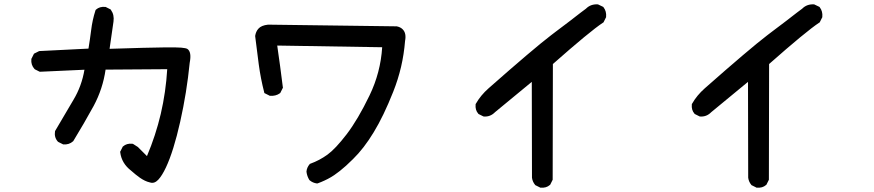

<svg xmlns="http://www.w3.org/2000/svg" viewBox="-20 -780 4040 888"><path d="M674.3 64Q667.5 62.5 661.4 60.3Q655.3 58.1 649.7 55.4Q644 52.7 638.4 49.3Q632.8 45.9 627 42Q606.4 27.3 586.4 9.3Q542.5 -24.4 536.1 -75.2L535.6 -78.1L537.1 -80.6L546.9 -100.1L547.9 -102.1L549.3 -103Q565.9 -117.7 591.8 -115.2L594.2 -114.7L596.2 -113.8L617.7 -100.1L618.7 -99.6L619.1 -98.6L659.7 -58.1Q700.2 -153.8 723.6 -253.4Q747.1 -354.5 753.4 -460L468.3 -458Q455.6 -369.1 413.1 -290Q368.7 -209 319.8 -128.9L318.8 -127.4L317.9 -126.5Q299.3 -109.9 273.4 -112.3H271.5L270 -113.3L250.5 -123L249 -124L247.6 -125Q230 -144.5 234.4 -172.4L234.9 -174.3L235.8 -175.8Q277.8 -248 319.8 -318.4Q357.9 -381.8 370.6 -457.5L166.5 -448.2H164.1L161.6 -449.2L142.1 -459L140.6 -460L139.2 -461.4Q122.6 -480 125 -505.9V-507.8L126 -509.3L135.7 -528.8L137.2 -531.7L140.1 -533.2L159.7 -543L161.6 -543.9H163.6L389.2 -555.2Q396 -596.7 401.4 -639.2Q407.2 -687.5 421.4 -731.4L422.4 -733.9L424.3 -735.8Q440.9 -750.5 466.8 -748H468.8L470.2 -747.1L489.7 -737.3L491.7 -736.3L493.2 -733.9Q509.3 -711.4 504.9 -680.2L486.8 -554.2Q592.3 -557.6 639.9 -558.8Q687.5 -560.1 741.9 -560.8Q796.4 -561.5 818.4 -559.6Q840.3 -557.6 846.7 -553.7Q867.2 -539.6 857.4 -489.7Q843.8 -352.5 813.5 -217.3Q782.7 -80.6 747.6 -5.9Q729.5 32.7 711.7 51.5Q693.8 70.3 674.3 64Z M1445.3 68.4Q1426.8 65.9 1412.6 54.2L1411.6 53.2L1410.6 52.2Q1399.9 34.7 1397.5 14.6V13.7V12.7Q1398.4 3.4 1402.1 -4.9Q1405.8 -13.2 1411.6 -20L1413.1 -22L1415.5 -22.9Q1457.5 -38.1 1494.4 -64.7Q1531.2 -91.3 1583 -158.7Q1635.3 -227.1 1689 -338.4Q1740.2 -444.3 1747.6 -561.5L1262.2 -569.3Q1264.6 -552.2 1266.8 -536.1Q1269 -520 1271.2 -504.9Q1273.4 -489.7 1275.4 -475.1Q1282.2 -426.3 1288.1 -377L1288.6 -374L1287.1 -371.6L1277.3 -352.1L1276.4 -350.1L1274.4 -348.6Q1265.1 -341.8 1253.7 -338.9Q1242.2 -335.9 1229.5 -336.9H1227.5L1226.1 -337.9L1206.5 -347.7L1202.6 -349.6L1201.7 -354Q1185.5 -417 1176.8 -481.9Q1168 -546.4 1160.2 -612.3V-613.3V-614.3Q1161.6 -623.5 1165.3 -632.1Q1168.9 -640.6 1175.3 -647.5Q1188.5 -662.6 1219.7 -666H1220.2H1220.7L1814.5 -658.2H1815.9L1816.9 -657.7Q1832.5 -654.3 1842 -644.8Q1851.6 -635.3 1854.2 -621.8Q1856.9 -608.4 1853.5 -591.3Q1848.6 -529.8 1835 -471.2Q1821.3 -412.6 1798.8 -356Q1753.9 -242.7 1708.5 -168.5Q1663.1 -93.3 1612.3 -43.9Q1595.7 -27.3 1580.6 -13.7Q1565.4 0 1551.8 10.7Q1538.1 21.5 1525.9 29.8Q1518.6 34.7 1511.2 39.1Q1503.9 43.5 1496.3 47.4Q1488.8 51.3 1481 54.9Q1473.1 58.6 1465.3 61.8Q1457.5 64.9 1449.7 67.9L1447.3 68.4Z M2477.1 86.9 2457.5 77.1 2455.6 76.2 2454.6 74.7Q2442.9 60.5 2440.4 42V41.5V41L2439.5 -401.4L2269.5 -261.2Q2247.6 -238.8 2217.8 -241.2H2216.3L2214.4 -242.2L2194.8 -252L2192.9 -252.9L2191.9 -254.4Q2177.2 -271 2179.7 -296.9V-298.8L2181.2 -300.8Q2203.1 -339.4 2239.7 -371.6Q2447.8 -555.2 2528.3 -616.7Q2539.6 -625.5 2551 -634Q2562.5 -642.6 2574 -651.4Q2585.4 -660.2 2597.2 -668.9Q2608.9 -677.7 2620.4 -686.5Q2631.8 -695.3 2643.3 -704.3Q2654.8 -713.4 2666.5 -722.2Q2678.2 -731 2689.9 -739.7Q2701.2 -751 2714.8 -755.9Q2728.5 -760.7 2743.7 -759.8H2745.6L2747.6 -758.8L2768.1 -749L2770 -748L2771.5 -746.1Q2785.6 -727.5 2783.2 -702.1V-700.2L2782.2 -698.7L2772.5 -679.2L2771.5 -676.8L2769 -675.3Q2708.5 -635.3 2537.1 -483.9L2536.1 48.8V51.3L2535.2 53.2L2525.4 72.8L2524.4 74.7L2522.9 75.7Q2506.3 90.3 2480.5 87.9H2478.5Z M3477.1 86.9 3457.5 77.1 3455.6 76.2 3454.6 74.7Q3442.9 60.5 3440.4 42V41.5V41L3439.5 -401.4L3269.5 -261.2Q3247.6 -238.8 3217.8 -241.2H3216.3L3214.4 -242.2L3194.8 -252L3192.9 -252.9L3191.9 -254.4Q3177.2 -271 3179.7 -296.9V-298.8L3181.2 -300.8Q3203.1 -339.4 3239.7 -371.6Q3447.8 -555.2 3528.3 -616.7Q3539.6 -625.5 3551 -634Q3562.5 -642.6 3574 -651.4Q3585.4 -660.2 3597.2 -668.9Q3608.9 -677.7 3620.4 -686.5Q3631.8 -695.3 3643.3 -704.3Q3654.8 -713.4 3666.5 -722.2Q3678.2 -731 3689.9 -739.7Q3701.2 -751 3714.8 -755.9Q3728.5 -760.7 3743.7 -759.8H3745.6L3747.6 -758.8L3768.1 -749L3770 -748L3771.5 -746.1Q3785.6 -727.5 3783.2 -702.1V-700.2L3782.2 -698.7L3772.5 -679.2L3771.5 -676.8L3769 -675.3Q3708.5 -635.3 3537.1 -483.9L3536.1 48.8V51.3L3535.2 53.2L3525.4 72.8L3524.4 74.7L3522.9 75.7Q3506.3 90.3 3480.5 87.9H3478.5Z"/></svg>

Font: NaikaiFont
Style: Bold
Weight: 700
Version: Version 1.89